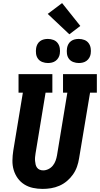

<svg xmlns="http://www.w3.org/2000/svg" viewBox="-20 -1215 647 1243"><path d="M256 8Q224 8 193.5 1.5Q163 -5 137.5 -21Q112 -37 94.5 -61.5Q77 -86 68.5 -115Q60 -144 60.5 -176Q61 -208 66 -240L128 -615H100V-735H319V-615H275L210 -221Q208 -209 207 -197Q206 -185 207 -173.5Q208 -162 210.5 -150.5Q213 -139 219.5 -130Q226 -121 236.5 -116.5Q247 -112 259 -112Q277 -112 294 -120.5Q311 -129 322.5 -143.5Q334 -158 340 -175Q346 -192 349 -209L416 -615H388V-735H607V-615H563L492 -190Q488 -163 478.5 -136Q469 -109 452.5 -85.5Q436 -62 413.5 -43Q391 -24 364.5 -12.5Q338 -1 310.5 3.5Q283 8 256 8ZM490 -807Q472 -807 454.5 -813.5Q437 -820 426.5 -834Q416 -848 413.5 -866.5Q411 -885 414 -904Q416 -917 422.5 -929Q429 -941 440 -949Q451 -957 464 -960Q477 -963 490 -963Q509 -963 526 -956.5Q543 -950 553.5 -936Q564 -922 567 -903.5Q570 -885 567 -866Q565 -853 558 -841Q551 -829 540 -821Q529 -813 516 -810Q503 -807 490 -807ZM290 -807Q272 -807 254.5 -813.5Q237 -820 226.5 -834Q216 -848 213.5 -866.5Q211 -885 214 -904Q216 -917 222.5 -929Q229 -941 240 -949Q251 -957 264 -960Q277 -963 290 -963Q309 -963 326 -956.5Q343 -950 353.5 -936Q364 -922 367 -903.5Q370 -885 367 -866Q365 -853 358 -841Q351 -829 340 -821Q329 -813 316 -810Q303 -807 290 -807ZM429 -993 289 -1125 382 -1195 500 -1047Z"/></svg>

Font: Iosevka Curly Slab HvExObl
Style: Regular
Weight: 900
Width: 7
Italic angle: -9°
Monospace: yes
Designer: Belleve Invis
Foundry: Belleve Invis
Version: Version 11.1.0; ttfautohint (v1.8.3)